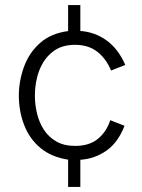

<svg xmlns="http://www.w3.org/2000/svg" viewBox="-20 -621 556 754"><path d="M295.5 113H247.5V6Q182 -4 139 -39.8Q96 -75.5 75 -129.8Q54 -184 54 -246Q54 -302.5 74 -358Q94 -413.5 136.8 -451.8Q179.5 -490 247.5 -499V-601H295.5V-499.5Q353.5 -495 399 -462Q444.5 -429 472 -366L416 -344Q398 -389 363 -417Q328 -445 274.5 -445Q221 -445 186.2 -417.2Q151.5 -389.5 134.2 -344.2Q117 -299 117 -246Q117 -209 125.8 -173.8Q134.5 -138.5 153.2 -110.2Q172 -82 202 -65Q232 -48 275 -48Q331 -48 364.8 -76Q398.5 -104 413 -149L469 -127Q444 -62 398.5 -29.8Q353 2.5 295.5 6.5Z"/></svg>

Font: Acari Sans Neue
Style: Regular
Weight: 400
Designer: Alfredo Marco Pradil (font), Cristiano Sobral (main changes)
Foundry: Hanken Design Co. (font), Cristiano Sobral (main changes)
Version: Version 2.459;March 19, 2022;FontCreator 14.0.0.2808 64-bit;